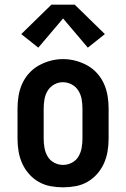

<svg xmlns="http://www.w3.org/2000/svg" viewBox="-20 -794 540 822"><path d="M250 8Q223 8 196 3Q169 -2 145.5 -15.5Q122 -29 104 -49.5Q86 -70 75 -94.5Q64 -119 59.5 -146Q55 -173 55 -200V-330Q55 -357 59.5 -384Q64 -411 75 -435.5Q86 -460 104.5 -480.5Q123 -501 146.5 -514Q170 -527 196.5 -534Q223 -541 250 -541Q277 -541 303.5 -534Q330 -527 353.5 -514Q377 -501 395.5 -480.5Q414 -460 425 -435.5Q436 -411 440.5 -384Q445 -357 445 -330V-200Q445 -173 440.5 -146Q436 -119 425 -94.5Q414 -70 396 -49.5Q378 -29 354.5 -15.5Q331 -2 304 3Q277 8 250 8ZM250 -88Q270 -88 288 -97.5Q306 -107 316 -124Q326 -141 329.5 -160.5Q333 -180 333 -200V-330Q333 -350 329.5 -369.5Q326 -389 315.5 -406Q305 -423 287 -432.5Q269 -442 249 -442Q229 -442 211.5 -432Q194 -422 184 -405.5Q174 -389 170.5 -369.5Q167 -350 167 -330V-200Q167 -180 170.5 -160.5Q174 -141 184 -124Q194 -107 212 -97.5Q230 -88 250 -88ZM144 -590 71 -648 200 -774H300L429 -648L356 -590L250 -715Z"/></svg>

Font: Iosevka Slab
Style: Bold
Weight: 700
Monospace: yes
Designer: Belleve Invis
Foundry: Belleve Invis
Version: Version 11.1.1; ttfautohint (v1.8.3)